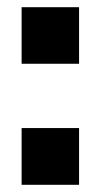

<svg xmlns="http://www.w3.org/2000/svg" viewBox="-20 -513 278 533"><path d="M40 -493H199.5V-336H40ZM40 -157.5H199.5V0H40Z"/></svg>

Font: Overused Grotesk
Style: Bold
Weight: 710
Version: Version 0.004